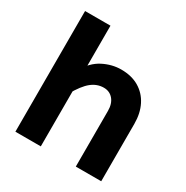

<svg xmlns="http://www.w3.org/2000/svg" viewBox="-169 -881 988 1021"><g transform="rotate(30 325.0 -370.5)"><path d="M434 0V-342Q434 -386 412 -412Q390 -438 354 -438Q313 -438 278.5 -410.5Q244 -383 206 -316L184 -447Q222 -513 276 -540.5Q330 -568 386 -568Q450 -568 495.5 -541Q541 -514 565.5 -465.5Q590 -417 590 -352V0ZM63 0V-741H219V0Z"/></g></svg>

Font: Azeret Mono Thin
Style: Bold
Weight: 700
Version: Version 1.002